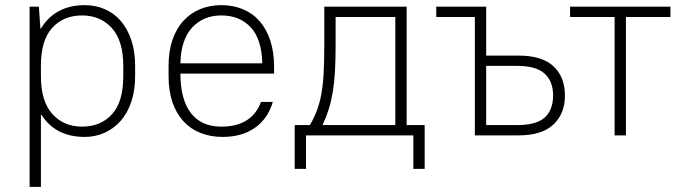

<svg xmlns="http://www.w3.org/2000/svg" viewBox="-20 -526 2650 746"><path d="M95 -500H131L137 -415H139Q166 -460 209 -483Q252 -506 309 -506Q351 -506 387 -490.5Q423 -475 449 -445Q475 -415 490 -371Q505 -327 505 -270V-230Q505 -174 490 -130Q475 -86 448.5 -56Q422 -26 386 -10Q350 6 309 6Q196 6 141 -80H139V200H95ZM299 -34Q371 -34 415 -82Q459 -130 459 -230V-270Q459 -368 414.5 -417Q370 -466 299 -466Q227 -466 183 -418Q139 -370 139 -270V-230Q139 -132 183.5 -83Q228 -34 299 -34Z M845 6Q798 6 759 -9.5Q720 -25 692.5 -55Q665 -85 650 -129Q635 -173 635 -230V-270Q635 -327 650 -371Q665 -415 692.5 -445Q720 -475 757.5 -490.5Q795 -506 840 -506Q885 -506 923 -490.5Q961 -475 988 -444.5Q1015 -414 1030 -369Q1045 -324 1045 -265V-240H681Q681 -140 721.5 -87Q762 -34 840 -34Q900 -34 938.5 -58.5Q977 -83 994 -130H1040Q1021 -65 970.5 -29.5Q920 6 845 6ZM840 -466Q770 -466 726.5 -419Q683 -372 681 -280H999Q997 -374 954 -420Q911 -466 840 -466Z M1125 -40H1184Q1200 -67 1211 -96Q1222 -125 1228.5 -160.5Q1235 -196 1237.5 -242Q1240 -288 1240 -350V-500H1560V-40H1630V130H1586V0H1169V130H1125ZM1516 -40V-460H1284V-350Q1284 -293 1281.5 -249Q1279 -205 1273 -169Q1267 -133 1257.5 -102.5Q1248 -72 1234 -42V-40Z M1825 -460H1675V-500H1869V-310H1995Q2086 -310 2130.5 -268.5Q2175 -227 2175 -155Q2175 -84 2130 -42Q2085 0 1995 0H1825ZM1869 -270V-40H1990Q2064 -40 2096.5 -69.5Q2129 -99 2129 -155Q2129 -210 2096 -240Q2063 -270 1990 -270Z M2368 -460H2195V-500H2585V-460H2412V0H2368Z"/></svg>

Font: PT Root UI Light
Style: Regular
Weight: 300
Designer: Vitaly Kuzmin
Foundry: ParaType Ltd.
Version: Version 2.000G